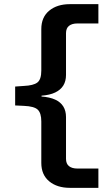

<svg xmlns="http://www.w3.org/2000/svg" viewBox="-20 -725 509 925"><path d="M317 180Q255 180 217 148.5Q179 117 179 60V-140Q179 -180 162 -196.5Q145 -213 95 -215L53 -217V-308L95 -311Q141 -313 160 -327.5Q179 -342 179 -385V-585Q179 -642 217 -673.5Q255 -705 317 -705H454V-612H353Q327 -612 312.5 -600.5Q298 -589 298 -565V-364Q298 -334 285 -313Q272 -292 246 -279.5Q220 -267 180 -264V-260Q220 -257 246 -245Q272 -233 285 -212Q298 -191 298 -161V40Q298 64 312.5 75.5Q327 87 353 87H454V180Z"/></svg>

Font: Nunito Sans 7pt Expanded SemiBold
Style: Regular
Weight: 600
Width: 7
Designer: Vernon Adams
Foundry: Vernon Adams
Version: Version 3.101;gftools[0.9.27]